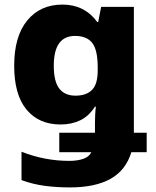

<svg xmlns="http://www.w3.org/2000/svg" viewBox="-20 -579 681 839"><path d="M253 -559Q349 -559 405 -483H409L422 -549H565V1H621V86H554Q530 165 463 202.5Q396 240 285 240Q227 240 175 233Q123 226 74 208V84Q175 124 283 124Q318 124 344 115Q370 106 379 86H239V1H395V-45Q395 -60 396 -79.5Q397 -99 399 -113H395Q368 -71 330 -53Q292 -35 245 -35Q150 -35 96 -100Q42 -165 42 -292Q42 -420 99 -489.5Q156 -559 253 -559ZM308 -422Q215 -422 215 -292Q215 -223 239 -192Q263 -161 310 -161Q357 -161 382 -186Q407 -211 407 -271V-284Q407 -361 383 -391.5Q359 -422 308 -422Z"/></svg>

Font: Noto Sans ExtraBold
Style: Regular
Weight: 800
Designer: Monotype Design Team
Foundry: Monotype Imaging Inc.
Version: Version 2.007